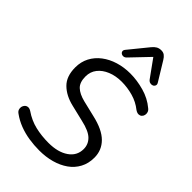

<svg xmlns="http://www.w3.org/2000/svg" viewBox="-276 -1053 1167 1167"><g transform="rotate(45 307.5 -469.0)"><path d="M297.3 8.9Q252.2 8.9 208.3 2.1Q164.5 -4.7 124.4 -20Q84.4 -35.4 51 -59.6Q38.3 -68 34.5 -79.2Q30.7 -90.3 33.1 -101.5Q35.6 -112.7 43.4 -120.7Q51.2 -128.7 62.9 -129.8Q74.6 -131 88.7 -122.1Q137.3 -88.7 190.7 -76.1Q244 -63.5 304 -63.5Q384.7 -63.5 433.6 -97.2Q482.6 -130.8 482.6 -188.6Q482.6 -229 453.8 -257.6Q425.1 -286.2 352.2 -302.4L248.5 -327.3Q178.7 -343.8 136.8 -385.1Q94.8 -426.4 94.8 -503.1Q94.8 -551.4 115.2 -590.2Q135.7 -629.1 172 -656.8Q208.3 -684.5 256.2 -699.2Q304 -713.9 358.4 -713.9Q416.2 -713.9 477.2 -696.8Q538.3 -679.6 583.6 -641.3Q594.7 -633 598.4 -621.3Q602 -609.5 599.2 -598.6Q596.5 -587.7 588.7 -580.6Q580.9 -573.6 569 -573.2Q557.1 -572.7 541.5 -583Q502.8 -614.1 454.3 -627.8Q405.8 -641.5 356.4 -641.5Q305.5 -641.5 264.9 -624.7Q224.3 -608 201.1 -578.4Q177.8 -548.8 177.8 -508.2Q177.8 -457.5 203.5 -433.3Q229.3 -409 279.1 -396.4L382.8 -371.5Q477.1 -350 521.4 -305.6Q565.6 -261.2 565.6 -197.7Q565.6 -147.5 544.7 -108.7Q523.9 -69.8 487.1 -43.9Q450.3 -18 401.7 -4.5Q353.2 8.9 297.3 8.9ZM274.2 -767.3Q265.4 -758.1 255.1 -757.1Q244.9 -756.1 237.3 -761.2Q229.8 -766.3 228.1 -774.8Q226.3 -783.4 234.7 -793.7L334.1 -915.8Q346.9 -931.5 360.3 -939.1Q373.8 -946.7 391.9 -946.7Q409 -946.7 420.4 -938.1Q431.8 -929.6 441.7 -913L514.4 -794.1Q522.3 -782.4 518.8 -772.9Q515.4 -763.3 506.4 -759.2Q497.3 -755.1 486.1 -757.6Q474.9 -760.1 466.6 -771.3L385.5 -883.8Z"/></g></svg>

Font: Nunito ExtraLight
Style: Italic
Weight: 200
Italic angle: -9°
Designer: Vernon Adams
Foundry: Vernon Adams
Version: Version 3.602